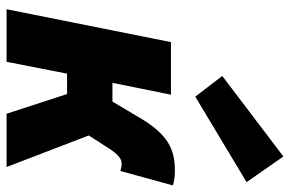

<svg xmlns="http://www.w3.org/2000/svg" viewBox="-169 -713 882 584"><g transform="rotate(90 272.0 -421.0)"><path d="M8 0H168L204 -184H266L326 0H488L392 -250L428 -306C448 -338 462 -350 478 -350C488 -350 494 -348 500 -346L544 -506C530 -510 516 -512 498 -512C434 -512 389 -490 340 -408L289 -322H232L268 -500H108ZM274 -574 534 -730 456 -842 211 -656Z"/></g></svg>

Font: Source Sans Pro Black
Style: Italic
Weight: 900
Italic angle: -11°
Designer: Paul D. Hunt
Foundry: Adobe Systems Incorporated
Version: Version 3.006;hotconv 1.0.111;makeotfexe 2.5.65597